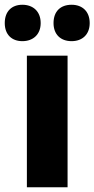

<svg xmlns="http://www.w3.org/2000/svg" viewBox="-57 -787 397 807"><path d="M-37 -690C-37 -641 -7 -614 37 -614C82 -614 114 -642 114 -690C114 -739 82 -767 37 -767C-7 -767 -37 -740 -37 -690ZM168 -690C168 -642 198 -614 244 -614C289 -614 320 -642 320 -690C320 -739 289 -767 244 -767C198 -767 168 -740 168 -690ZM227 0V-553H56V0Z"/></svg>

Font: Noto Sans Sinhala UI Condensed Black
Style: Regular
Weight: 900
Width: 3
Designer: Jelle Bosma - Monotype Design Team
Foundry: Monotype Imaging Inc.
Version: Version 2.006